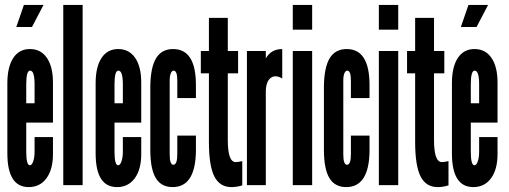

<svg xmlns="http://www.w3.org/2000/svg" viewBox="-20 -755 2076 783"><path d="M97 8Q143 8 169.5 -28Q196 -64 196 -127V-196H121V-136Q121 -113.5 115.5 -97.2Q110 -81 102 -81Q87 -81 87 -136V-255H196V-418Q196 -483 171.2 -519Q146.5 -555 102 -555Q58 -555 34 -518.5Q10 -482 10 -415V-130Q10 8 97 8ZM87 -334V-411Q87 -467.5 103 -467Q121 -466.5 121 -411V-334ZM46.5 -645H110.5L157.5 -735H77.5Z M238 0H317V-735H238Z M457 8Q503 8 529.5 -28Q556 -64 556 -127V-196H481V-136Q481 -113.5 475.5 -97.2Q470 -81 462 -81Q447 -81 447 -136V-255H556V-418Q556 -483 531.2 -519Q506.5 -555 462 -555Q418 -555 394 -518.5Q370 -482 370 -415V-130Q370 8 457 8ZM447 -334V-411Q447 -467.5 463 -467Q481 -466.5 481 -411V-334Z M684 8Q777 8 779 -139V-202H703V-126Q703 -83 687 -83Q672 -83 672 -126V-427Q672 -445 676.5 -456Q681 -467 688 -467Q703 -467 703 -427V-355H779V-408Q779 -555 686 -555Q639.5 -555 616.8 -518Q594 -481 593 -403V-144Q593 -66 615.2 -29Q637.5 8 684 8Z M924 8Q945.5 8 968 1V-98Q956.5 -95.5 951.5 -94.8Q946.5 -94 941 -94Q909 -94 909 -184V-456H951V-547H909V-682H832V-547H799V-456H832V-176Q832 -79.5 854 -35.8Q876 8 924 8Z M987 0H1064V-380Q1064 -421 1083 -436.5Q1102 -452 1131 -435V-555Q1086 -555 1064 -517V-547H987Z M1174 -634H1253V-735H1174ZM1174 0H1253V-547H1174Z M1392 8Q1485 8 1487 -139V-202H1411V-126Q1411 -83 1395 -83Q1380 -83 1380 -126V-427Q1380 -445 1384.5 -456Q1389 -467 1396 -467Q1411 -467 1411 -427V-355H1487V-408Q1487 -555 1394 -555Q1347.5 -555 1324.8 -518Q1302 -481 1301 -403V-144Q1301 -66 1323.2 -29Q1345.5 8 1392 8Z M1525 -634H1604V-735H1525ZM1525 0H1604V-547H1525Z M1765 8Q1786.5 8 1809 1V-98Q1797.5 -95.5 1792.5 -94.8Q1787.5 -94 1782 -94Q1750 -94 1750 -184V-456H1792V-547H1750V-682H1673V-547H1640V-456H1673V-176Q1673 -79.5 1695 -35.8Q1717 8 1765 8Z M1910 8Q1956 8 1982.5 -28Q2009 -64 2009 -127V-196H1934V-136Q1934 -113.5 1928.5 -97.2Q1923 -81 1915 -81Q1900 -81 1900 -136V-255H2009V-418Q2009 -483 1984.2 -519Q1959.5 -555 1915 -555Q1871 -555 1847 -518.5Q1823 -482 1823 -415V-130Q1823 8 1910 8ZM1900 -334V-411Q1900 -467.5 1916 -467Q1934 -466.5 1934 -411V-334ZM1859.5 -645H1923.5L1970.5 -735H1890.5Z"/></svg>

Font: League Gothic Condensed
Style: Regular
Weight: 400
Width: 3
Designer: The League of Moveable Type
Version: Version 1.600; ttfautohint (v1.8.3)